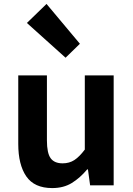

<svg xmlns="http://www.w3.org/2000/svg" viewBox="-20 -944 677 978"><path d="M246 14Q155 14 114 -45.5Q73 -105 73 -211V-560H219V-229Q219 -164 238 -138Q257 -112 299 -112Q333 -112 358.5 -128.5Q384 -145 412 -182V-560H559V0H439L428 -81H424Q388 -38 346 -12Q304 14 246 14ZM314 -650 117 -827 217 -924 387 -721Z"/></svg>

Font: Noto Sans TC Thin
Style: Bold
Weight: 700
Version: Version 2.004-H2;hotconv 1.0.118;makeotfexe 2.5.65603